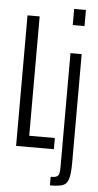

<svg xmlns="http://www.w3.org/2000/svg" viewBox="-62 -780 513 1008"><g transform="rotate(5 195.0 -276.0)"><path d="M46 0V-688H110V-59H245V0ZM287 -658V-743H349V-658ZM288 89V-510H347V63Q347 123 338 149.5Q329 176 308 183.5Q287 191 241 191V146Q263 146 272.5 141Q282 136 285 124.5Q288 113 288 89Z"/></g></svg>

Font: Saira Ultra Condensed
Style: Regular
Weight: 400
Width: 1
Designer: Hector Gatti with collaboration of the Omnibus-Type team
Foundry: Omnibus-Type
Version: Version 1.001; ttfautohint (v1.8)